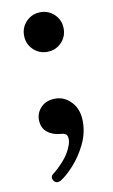

<svg xmlns="http://www.w3.org/2000/svg" viewBox="-81 -528 454 773"><g transform="rotate(-10 146.5 -142.0)"><path d="M104 197Q86 206 76 193Q64 176 80 164Q97 152 123 123.5Q149 95 161 60Q167 42 163.5 27.5Q160 13 139 12Q105 10 82.5 -8Q60 -26 60 -60Q60 -88 81 -110Q102 -132 140 -132Q177 -132 205 -102Q233 -72 233 -22Q233 26 211.5 70Q190 114 160 147.5Q130 181 104 197ZM141 -323Q107 -323 83.5 -346.5Q60 -370 60 -404Q60 -438 83.5 -461.5Q107 -485 141 -485Q175 -485 198.5 -461.5Q222 -438 222 -404Q222 -370 198.5 -346.5Q175 -323 141 -323Z"/></g></svg>

Font: Zen Antique
Style: Regular
Weight: 400
Designer: Yoshimichi Ohira
Foundry: Positype
Version: Version 1.001